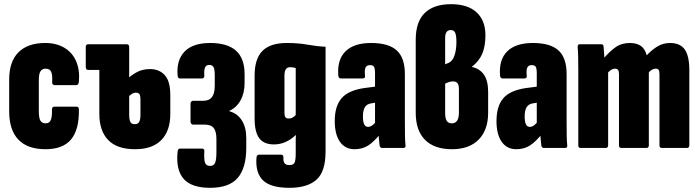

<svg xmlns="http://www.w3.org/2000/svg" viewBox="-20 -709 3351 920"><path d="M198 6Q112 6 68 -40Q24 -86 24 -176V-328Q24 -414 68.5 -458.5Q113 -503 197 -503Q251 -503 289.5 -479.5Q328 -456 345.5 -414Q363 -372 358 -317Q356 -301 345 -301H241Q237 -301 233 -305Q229 -309 230 -314Q232 -351 225 -365.5Q218 -380 199 -380Q182 -380 174 -367.5Q166 -355 166 -326V-176Q166 -144 173.5 -131Q181 -118 199 -118Q216 -118 223 -133Q230 -148 229 -184Q229 -198 241 -198H346Q358 -198 358 -185Q360 -89 321 -41.5Q282 6 198 6Z M403 -374Q391 -374 391 -387V-484Q391 -497 403 -497H494V-374ZM627 6Q541 6 498.5 -38Q456 -82 456 -163V-484Q456 -497 468 -497H587Q599 -497 599 -484V-159Q599 -136 604.5 -125Q610 -114 626 -114Q641 -114 647 -125Q653 -136 653 -159V-232Q653 -251 648 -258Q643 -265 632 -265Q620 -265 609.5 -257.5Q599 -250 590 -240L588 -328Q604 -345 632.5 -361.5Q661 -378 699 -378Q743 -378 769.5 -349Q796 -320 796 -253V-163Q796 -82 753 -38Q710 6 627 6Z M987 191Q897 191 859.5 147.5Q822 104 831 17Q833 3 842 3H947Q961 3 959 17Q957 56 962.5 71Q968 86 987 86Q1004 86 1010.5 71.5Q1017 57 1017 21V-43Q1017 -79 1004 -95.5Q991 -112 960 -112H904Q900 -112 896.5 -116Q893 -120 893 -125V-213Q893 -218 896.5 -222Q900 -226 904 -226H953Q982 -226 995.5 -243.5Q1009 -261 1009 -298V-351Q1009 -377 1003 -387.5Q997 -398 983 -398Q968 -398 962.5 -385.5Q957 -373 959 -346Q960 -341 956.5 -337Q953 -333 949 -333H842Q832 -333 831 -348Q825 -421 864.5 -462Q904 -503 987 -503Q1070 -503 1111 -466Q1152 -429 1152 -354V-311Q1152 -263 1132.5 -228Q1113 -193 1079 -178V-176Q1117 -166 1138.5 -132.5Q1160 -99 1160 -47V-1Q1160 96 1119 143.5Q1078 191 987 191Z M1367 191Q1277 191 1240 155Q1203 119 1209 45Q1210 38 1213.5 35Q1217 32 1222 32H1327Q1338 32 1338 45Q1337 66 1344 74Q1351 82 1367 82Q1387 82 1392 69Q1397 56 1397 28V-21Q1397 -31 1397 -41Q1397 -51 1398 -61H1396Q1374 -40 1348 -28.5Q1322 -17 1293 -17Q1244 -17 1222 -47Q1200 -77 1200 -141V-347Q1200 -427 1237.5 -465Q1275 -503 1354 -503Q1409 -503 1453.5 -495Q1498 -487 1540 -485V17Q1540 114 1496 152.5Q1452 191 1367 191ZM1364 -141Q1373 -141 1381.5 -145.5Q1390 -150 1397 -158V-383Q1391 -385 1384 -386Q1377 -387 1370 -387Q1356 -387 1349.5 -377Q1343 -367 1343 -347V-168Q1343 -154 1347.5 -147.5Q1352 -141 1364 -141Z M1812 0Q1801 0 1799 -11Q1797 -26 1795 -50.5Q1793 -75 1793 -94L1777 -113V-358Q1777 -381 1772 -389Q1767 -397 1753 -397Q1737 -397 1731.5 -385Q1726 -373 1729 -346Q1731 -333 1717 -333H1614Q1602 -333 1601 -347Q1595 -423 1635.5 -463Q1676 -503 1758 -503Q1842 -503 1881 -467.5Q1920 -432 1920 -354V-130Q1920 -84 1920.5 -58Q1921 -32 1923 -14Q1925 0 1913 0ZM1679 6Q1634 6 1609 -29.5Q1584 -65 1584 -129Q1584 -200 1616.5 -238Q1649 -276 1725 -287L1786 -295L1785 -218L1760 -214Q1738 -211 1728.5 -195.5Q1719 -180 1719 -151Q1719 -126 1725 -113.5Q1731 -101 1744 -101Q1756 -101 1768.5 -112Q1781 -123 1796 -147L1808 -75Q1773 -30 1744.5 -12Q1716 6 1679 6Z M2146 6Q2061 6 2016.5 -39Q1972 -84 1972 -169V-518Q1972 -605 2015.5 -647Q2059 -689 2141 -689Q2221 -689 2263.5 -650Q2306 -611 2306 -540Q2306 -487 2290.5 -451Q2275 -415 2242 -390V-388Q2279 -380 2299 -351Q2319 -322 2319 -268V-169Q2319 -86 2273.5 -40Q2228 6 2146 6ZM2145 -118Q2162 -118 2170.5 -131Q2179 -144 2179 -170V-281Q2179 -302 2172 -310.5Q2165 -319 2151 -319Q2140 -319 2130 -315.5Q2120 -312 2113 -308V-168Q2113 -142 2120.5 -130Q2128 -118 2145 -118ZM2113 -401 2128 -407Q2148 -415 2157.5 -442.5Q2167 -470 2167 -508Q2167 -537 2161.5 -551Q2156 -565 2140 -565Q2127 -565 2120 -556Q2113 -547 2113 -527Z M2587 0Q2576 0 2574 -11Q2572 -26 2570 -50.5Q2568 -75 2568 -94L2552 -113V-358Q2552 -381 2547 -389Q2542 -397 2528 -397Q2512 -397 2506.5 -385Q2501 -373 2504 -346Q2506 -333 2492 -333H2389Q2377 -333 2376 -347Q2370 -423 2410.5 -463Q2451 -503 2533 -503Q2617 -503 2656 -467.5Q2695 -432 2695 -354V-130Q2695 -84 2695.5 -58Q2696 -32 2698 -14Q2700 0 2688 0ZM2454 6Q2409 6 2384 -29.5Q2359 -65 2359 -129Q2359 -200 2391.5 -238Q2424 -276 2500 -287L2561 -295L2560 -218L2535 -214Q2513 -211 2503.5 -195.5Q2494 -180 2494 -151Q2494 -126 2500 -113.5Q2506 -101 2519 -101Q2531 -101 2543.5 -112Q2556 -123 2571 -147L2583 -75Q2548 -30 2519.5 -12Q2491 6 2454 6Z M2762 0Q2751 0 2751 -13V-368Q2751 -401 2750.5 -430.5Q2750 -460 2748 -483Q2747 -497 2758 -497H2861Q2871 -497 2872 -487Q2873 -477 2874 -462Q2875 -447 2876 -433Q2902 -463 2930 -483Q2958 -503 2998 -503Q3030 -503 3050 -489.5Q3070 -476 3079 -444Q3102 -469 3129.5 -486Q3157 -503 3191 -503Q3239 -503 3261 -472Q3283 -441 3283 -373V-13Q3283 0 3272 0H3151Q3140 0 3140 -13V-353Q3140 -368 3136 -374Q3132 -380 3122 -380Q3114 -380 3105 -375.5Q3096 -371 3089 -362V-13Q3089 0 3077 0H2957Q2946 0 2946 -13V-353Q2946 -368 2941.5 -374Q2937 -380 2927 -380Q2919 -380 2910.5 -375.5Q2902 -371 2894 -362V-13Q2894 0 2882 0Z"/></svg>

Font: Sofia Sans Extra Condensed Black
Style: Regular
Weight: 900
Designer: Botio Nikoltchev, Ani Petrova
Foundry: lettersoup
Version: Version 4.101